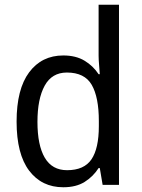

<svg xmlns="http://www.w3.org/2000/svg" viewBox="-20 -831 599 810"><path d="M247 -41Q156 -41 103 -111Q50 -181 50 -318Q50 -455 103 -526Q156 -597 247 -597Q300 -597 336.5 -575Q373 -553 396 -518H401Q400 -535 398 -557.5Q396 -580 396 -596V-811H482V-51H413L401 -122H396Q373 -86 337 -63.5Q301 -41 247 -41ZM263 -113Q335 -113 366 -159Q397 -205 397 -299V-320Q397 -421 367 -473Q337 -525 262 -525Q199 -525 168.5 -469.5Q138 -414 138 -317Q138 -218 169 -165.5Q200 -113 263 -113Z"/></svg>

Font: Noto Sans Tamil UI SemiCondensed
Style: Regular
Weight: 400
Width: 4
Designer: Jelle Bosma - Monotype Design Team
Foundry: Monotype Imaging Inc.
Version: Version 2.004; ttfautohint (v1.8.4.7-5d5b)